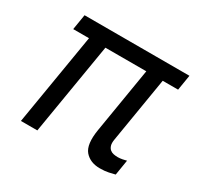

<svg xmlns="http://www.w3.org/2000/svg" viewBox="-123 -693 878 849"><g transform="rotate(30 315.5 -268.5)"><path d="M81 -545.5H616.5L603.7 -467.3H525.2L470.2 -134.9Q467 -115.8 470.7 -104Q474.4 -92.3 482.1 -85.9Q489.7 -79.5 500.2 -77.4Q510.7 -75.3 521.3 -75.3Q533 -75.3 545.5 -77.8Q557.9 -80.3 565.3 -82.4L552.6 -4.3Q540.8 -1.1 521.8 3Q502.8 7.1 477.3 7.1Q427.9 7.1 400.6 -24.5Q373.6 -56.5 386.4 -134.9L441.4 -467.3H232.6L154.8 0H71L148.8 -467.3H68.2Z"/></g></svg>

Font: Inter P
Style: Italic
Weight: 400
Italic angle: -9.40001°
Designer: Rasmus Andersson
Foundry: rsms
Version: Version 3.018;git-588b23468